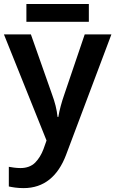

<svg xmlns="http://www.w3.org/2000/svg" viewBox="-20 -717 587 977"><path d="M114.3 -696.8V-606H432.1V-696.8ZM216.8 -2 201.2 42C190.9 69.3 176.8 92.3 158.7 110.8C140.1 128.9 115.2 138.2 84 138.2C61 138.2 40 134.3 24.9 131.8V231.9C43.9 235.8 66.9 240.2 100.1 240.2C204.1 240.2 274.9 179.7 315.9 71.8L546.9 -542H411.1L307.1 -235.8C293.5 -197.3 282.2 -155.3 276.9 -122.1H272.9C269 -160.6 259.3 -197.3 245.1 -235.8L137.2 -542H0Z"/></svg>

Font: Noto Reveo Sans
Style: Regular
Weight: 600
Designer: Monotype Design Team
Foundry: Monotype Imaging Inc.
Version: Version 2.007